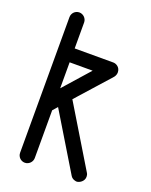

<svg xmlns="http://www.w3.org/2000/svg" viewBox="-142 -830 714 910"><g transform="rotate(20 214.5 -375.0)"><path d="M396 -33C396 -39 395 -46 391 -52L207 -356L357 -524C365 -534 366 -544 366 -549C366 -574 345 -586 330 -586C328 -586 327 -586 325 -586H135V-717C135 -737 118 -754 98 -754C77 -754 61 -737 61 -717V-33C61 -13 77 4 98 4C118 4 135 -13 135 -33V-274L156 -298L328 -14C337 2 356 4 359 4C373 4 396 -10 396 -33ZM251 -516 135 -385V-516Z"/></g></svg>

Font: LS
Style: RegularAlt
Weight: 500
Designer: BSozoo
Foundry: BSozoo
Version: Version 001.000